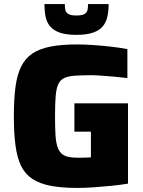

<svg xmlns="http://www.w3.org/2000/svg" viewBox="-20 -914 704 942"><path d="M359 8Q282 8 228 -2.5Q174 -13 138.5 -36.5Q103 -60 83.5 -100Q64 -140 56 -200.5Q48 -261 48 -344Q48 -427 56 -487.5Q64 -548 84 -588Q104 -628 139 -651.5Q174 -675 228 -685.5Q282 -696 359 -696Q395 -696 438 -693Q481 -690 525 -685Q569 -680 605 -673V-531Q573 -535 539 -538Q505 -541 475.5 -543Q446 -545 428 -545Q378 -545 345.5 -542.5Q313 -540 294 -530.5Q275 -521 265.5 -500Q256 -479 253 -441Q250 -403 250 -344Q250 -292 252 -255.5Q254 -219 261 -196.5Q268 -174 281 -161.5Q294 -149 315 -144.5Q336 -140 368 -140Q375 -140 385.5 -140.5Q396 -141 407 -141Q418 -141 426 -142V-268H345V-407H608V-13Q572 -7 527.5 -2.5Q483 2 439.5 5Q396 8 359 8ZM355 -743Q304 -743 273 -754Q242 -765 225.5 -785Q209 -805 203.5 -833Q198 -861 198 -894H298Q298 -878 300.5 -865.5Q303 -853 315 -845.5Q327 -838 355 -838Q383 -838 395 -845.5Q407 -853 409.5 -865.5Q412 -878 412 -894H513Q513 -861 507 -833Q501 -805 484.5 -785Q468 -765 436.5 -754Q405 -743 355 -743Z"/></svg>

Font: Saira Thin ExtraBold
Style: Regular
Weight: 800
Version: Version 1.101